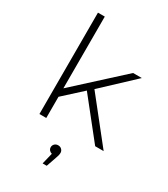

<svg xmlns="http://www.w3.org/2000/svg" viewBox="-239 -849 1065 1217"><g transform="rotate(30 294.0 -240.5)"><path d="M292 -279 156 -155V0H106V-742H156V-217L490 -522H554L329 -311L576 0H514ZM345 146Q345 164 336 186L310 261H280L300 179Q288 176 280.5 167Q273 158 273 146Q273 132 283 122Q293 112 309 112Q325 112 335 122.5Q345 133 345 146Z"/></g></svg>

Font: Montserrat Alternates Light
Style: Regular
Weight: 300
Designer: Julieta Ulanovsky
Foundry: Julieta Ulanovsky
Version: Version 7.200